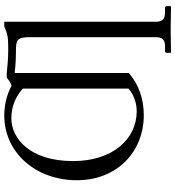

<svg xmlns="http://www.w3.org/2000/svg" viewBox="20 -718 841 922"><g transform="rotate(-90 441.0 -257.5)"><path d="M648 -602C710 -602 723 -600 723 -533V70C723 98 713 114 680 114H656C651 114 648 117 648 122V141L650 143C650 143 723 141 758 141C797 141 870 143 870 143L872 141V122C872 117 868 114 864 114H840C808 114 797 98 797 70V-658H775C736 -641 721 -639 659 -639C616 -639 585 -643 551 -646H528C517 -636 507 -629 490 -623C447 -646 397 -658 347 -658C168 -658 36 -506 36 -310C36 -113 176 12 348 12C430 12 498 -14 551 -60V-608C551 -608 600 -602 648 -602ZM334 -624C387 -624 436 -605 476 -569V-61C445 -36 408 -22 367 -22C236 -22 128 -135 128 -327C128 -537 238 -624 334 -624Z"/></g></svg>

Font: Libertinus Sans
Style: Regular
Weight: 400
Designer: Philipp H. Poll, Khaled Hosny
Foundry: Caleb Maclennan
Version: Version 7.050;RELEASE